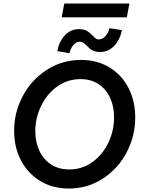

<svg xmlns="http://www.w3.org/2000/svg" viewBox="-20 -1068 811 1094"><path d="M60.5 -322.8Q60.5 -429.2 110.6 -522.2Q160.6 -615.2 248 -670.9Q335.4 -726.6 441.4 -726.6Q534.2 -726.6 604.2 -683.6Q674.3 -640.6 712.4 -566.2Q750.5 -491.7 750.5 -398.9Q750.5 -291.5 700.9 -198.2Q651.4 -105 564.5 -49.3Q477.5 6.3 372.1 6.3Q280.3 6.3 209.5 -36.4Q138.7 -79.1 99.6 -154.1Q60.5 -229 60.5 -322.8ZM629.9 -399.4Q629.9 -461.9 607.2 -511.2Q584.5 -560.5 541.3 -588.9Q498 -617.2 438.5 -617.2Q365.2 -617.2 306.4 -575.2Q247.6 -533.2 214.4 -464.8Q181.2 -396.5 181.2 -320.8Q181.2 -258.3 204.3 -208.7Q227.5 -159.2 271.2 -130.9Q314.9 -102.5 374.5 -102.5Q448.2 -102.5 506.6 -144.5Q564.9 -186.5 597.4 -254.9Q629.9 -323.2 629.9 -399.4ZM428.7 -901.9Q458.5 -901.9 475.6 -891.8Q492.7 -881.8 508.8 -864.3Q518.6 -853.5 525.6 -848.4Q532.7 -843.3 542.5 -843.3Q563.5 -843.3 580.8 -862.3Q598.1 -881.3 603.5 -907.2L674.8 -896.5Q663.1 -839.8 629.6 -805.7Q596.2 -771.5 549.8 -771.5Q530.8 -771.5 516.8 -776.6Q502.9 -781.7 494.1 -788.8Q485.4 -795.9 474.1 -807.6Q461.9 -819.8 453.9 -825.2Q445.8 -830.6 434.6 -830.6Q415 -830.6 398.9 -812.3Q382.8 -793.9 376 -765.1L306.2 -776.9Q317.9 -834 350.6 -867.9Q383.3 -901.9 428.7 -901.9ZM346.2 -1047.9H717.3L702.6 -969.2H331.5Z"/></svg>

Font: Reddit Sans Vanilla SemiBold
Style: Italic
Weight: 600
Italic angle: -11.25°
Designer: Stephen Hutchings
Version: Version 1.013